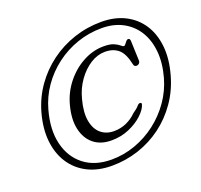

<svg xmlns="http://www.w3.org/2000/svg" viewBox="-135 -906 1147 1097"><g transform="rotate(-20 438.5 -357.0)"><path d="M366 40Q281.5 40 218.8 8Q156 -24 118.5 -81.8Q81 -139.5 73 -217.2Q65 -295 90.5 -386Q113.5 -467.5 161 -535Q208.5 -602.5 275 -651.8Q341.5 -701 421 -727.5Q500.5 -754 587.5 -754Q669 -754 730.8 -722.8Q792.5 -691.5 829.5 -634.8Q866.5 -578 874.5 -500.5Q882.5 -423 856.5 -331Q833 -246 785.2 -177.5Q737.5 -109 672 -60.2Q606.5 -11.5 528.5 14.2Q450.5 40 366 40ZM376 6Q450 6 520 -19Q590 -44 649.2 -89.2Q708.5 -134.5 751.8 -196.2Q795 -258 815.5 -331.5Q838.5 -415 831.5 -486Q824.5 -557 791.8 -609.2Q759 -661.5 704.2 -690.5Q649.5 -719.5 577 -719.5Q499.5 -719.5 428 -694.8Q356.5 -670 297 -625Q237.5 -580 195 -519Q152.5 -458 133 -386.5Q101.5 -273.5 122.8 -185Q144 -96.5 209.5 -45.2Q275 6 376 6ZM645 -229.5Q636.5 -201.5 603.5 -170.8Q570.5 -140 521 -118.5Q471.5 -97 412.5 -97Q347 -97 305 -131.5Q263 -166 249.5 -227.2Q236 -288.5 257.5 -369Q276 -439.5 321 -496Q366 -552.5 426.8 -585.2Q487.5 -618 552.5 -618Q591.5 -618 613.2 -608.5Q635 -599 645.8 -589.2Q656.5 -579.5 663 -579.5Q668.5 -579.5 674 -587Q679.5 -594.5 685.5 -601.8Q691.5 -609 698.5 -609Q709.5 -609 710.5 -594L715 -470.5Q715 -462.5 709 -456.2Q703 -450 694.5 -449Q678 -448 675 -465Q661 -533 629.8 -559.5Q598.5 -586 548.5 -586Q503.5 -586 460.2 -558.8Q417 -531.5 383.2 -484.2Q349.5 -437 334 -376.5Q314 -301.5 323.5 -249Q333 -196.5 365 -169.2Q397 -142 444.5 -142Q484 -142 519 -157.2Q554 -172.5 581.5 -200Q609 -219 619 -231.2Q629 -243.5 639 -242.5Q648.5 -241 645 -229.5Z"/></g></svg>

Font: Fraunces 9pt Soft Light
Style: Italic
Weight: 300
Italic angle: -16°
Version: Version 1.000;[0bf87f6ff]